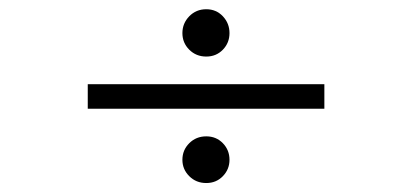

<svg xmlns="http://www.w3.org/2000/svg" viewBox="-20 -474 910 424"><path d="M486.8 -400.9Q486.8 -379.4 472.2 -364.3Q457.5 -349.1 435.5 -349.1Q413.1 -349.1 397.9 -364.3Q382.8 -379.4 382.8 -400.9Q382.8 -422.4 397.9 -438Q413.1 -453.6 435.5 -453.6Q457.5 -453.6 472.2 -438Q486.8 -422.4 486.8 -400.9ZM696.3 -233.9H173.8V-288.1H696.3ZM486.8 -121.1Q486.8 -100.1 472.2 -85Q457.5 -69.8 435.5 -69.8Q413.1 -69.8 397.9 -85Q382.8 -100.1 382.8 -121.1Q382.8 -142.6 397.9 -157.7Q413.1 -172.9 435.5 -172.9Q457.5 -172.9 472.2 -157.7Q486.8 -142.6 486.8 -121.1Z"/></svg>

Font: Scheherazade New
Style: Regular
Weight: 400
Designer: SIL International
Foundry: SIL International
Version: Version 4.000